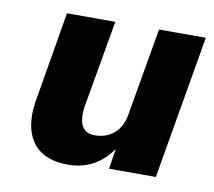

<svg xmlns="http://www.w3.org/2000/svg" viewBox="-60 -528 676 606"><g transform="rotate(10 278.5 -225.0)"><path d="M214 -180 263 -460H108L58 -164C44 -65 82 10 193 10C257 10 302 -19 334 -65L324 0H474L553 -460H403L354 -177C345 -125 309 -96 261 -96C214 -96 208 -137 214 -180Z"/></g></svg>

Font: Jost*
Style: Bold Italic
Weight: 700
Italic angle: -10°
Version: Version 3.7